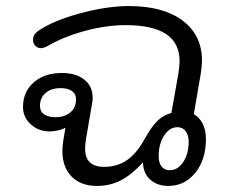

<svg xmlns="http://www.w3.org/2000/svg" viewBox="-20 -604 768 634"><path d="M186 -105Q186 -122 189 -140L196 -182Q187 -177 172 -173.5Q157 -170 145 -170Q107 -170 81.5 -193.5Q56 -217 56 -251Q56 -301 91.5 -332Q127 -363 184 -363Q231 -363 258.5 -341Q286 -319 286 -281Q286 -272 284 -262L264 -145Q261 -127 261 -113Q261 -53 324 -53Q367 -53 399 -75Q431 -97 457 -144Q479 -184 499 -204Q519 -224 546 -231L569 -361Q573 -387 573 -401Q573 -462 528.5 -491.5Q484 -521 395 -521Q332 -521 262.5 -502.5Q193 -484 139 -453Q125 -445 115 -445Q104 -445 96.5 -453Q89 -461 89 -472Q89 -490 106 -502Q156 -536 244.5 -560Q333 -584 406 -584Q519 -584 583 -536Q647 -488 647 -404Q647 -387 643 -361L620 -227Q639 -216 649.5 -195Q660 -174 660 -145Q660 -77 625 -33.5Q590 10 535 10Q500 10 476.5 -10.5Q453 -31 452 -68Q415 -27 379 -8.5Q343 10 300 10Q247 10 216.5 -21Q186 -52 186 -105ZM231 -276Q231 -294 217.5 -303.5Q204 -313 180 -313Q149 -313 130.5 -297Q112 -281 112 -254Q112 -236 125.5 -226.5Q139 -217 163 -217Q194 -217 212.5 -233Q231 -249 231 -276ZM603 -136Q603 -158 593 -171Q583 -184 566 -184Q540 -184 522 -156.5Q504 -129 504 -89Q504 -66 513.5 -54Q523 -42 541 -42Q567 -42 585 -69Q603 -96 603 -136Z"/></svg>

Font: Kodchasan
Style: Italic
Weight: 400
Italic angle: -10°
Version: Version 1.000; ttfautohint (v1.6)